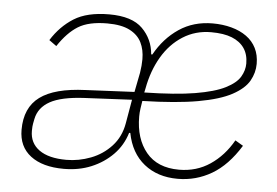

<svg xmlns="http://www.w3.org/2000/svg" viewBox="-43 -578 933 647"><g transform="rotate(5 423.5 -254.0)"><path d="M200 -19Q242 -19 282.5 -34.5Q323 -50 352 -81.5Q381 -113 389 -159L403 -240L242 -232Q165 -228 127 -207Q89 -186 81 -147Q77 -128 76.5 -120.5Q76 -113 76 -106Q76 -65 108 -42Q140 -19 200 -19ZM649 -490Q596 -490 553.5 -463Q511 -436 483.5 -389Q456 -342 445 -282L442 -268Q548 -270 613.5 -281Q679 -292 714.5 -310Q750 -328 763 -350Q776 -372 776 -395Q776 -426 761.5 -447Q747 -468 719.5 -479Q692 -490 649 -490ZM194 12Q122 12 81.5 -19Q41 -50 41 -107Q41 -182 90.5 -218.5Q140 -255 244 -259L409 -267L422 -333Q424 -345 425 -357Q426 -369 426 -379Q426 -411 414 -435.5Q402 -460 374 -474.5Q346 -489 298 -489Q235 -489 199.5 -467Q164 -445 133 -398L108 -416Q138 -464 182.5 -492Q227 -520 302 -520Q379 -520 414.5 -484.5Q450 -449 454 -398H458Q489 -454 538 -487Q587 -520 652 -520Q686 -520 715.5 -512Q745 -504 766.5 -488.5Q788 -473 799.5 -450Q811 -427 811 -397Q811 -367 795.5 -339.5Q780 -312 739.5 -290Q699 -268 626 -255Q553 -242 438 -239Q436 -227 434 -213Q432 -199 432 -186Q432 -111 470 -65Q508 -19 581 -19Q640 -19 686 -50Q732 -81 762 -134L789 -118Q747 -50 694 -19Q641 12 579 12Q511 12 465.5 -24.5Q420 -61 407 -128H403Q390 -85 359.5 -54Q329 -23 287 -5.5Q245 12 194 12Z"/></g></svg>

Font: IBM Plex Sans ExtraLight
Style: Italic
Weight: 250
Italic angle: -11.31°
Designer: Mike Abbink, Paul van der Laan, Pieter van Rosmalen
Foundry: Bold Monday
Version: Version 3.201